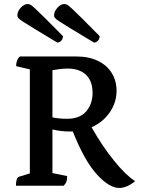

<svg xmlns="http://www.w3.org/2000/svg" viewBox="-20 -921 707 952"><path d="M59 0Q59 -40 75 -45L128 -61V-577L60 -593Q60 -624 78 -641H358Q422 -641 467 -618.5Q512 -596 535 -557.5Q558 -519 558 -471Q558 -414 525 -365Q492 -316 434 -290Q488 -195 546.5 -123Q605 -51 650 -23Q633 -8 612 1.5Q591 11 571 11Q522 11 460.5 -56Q399 -123 341 -269Q333 -269 325 -269Q305 -269 283 -271.5Q261 -274 240 -279V-63L313 -48Q313 -31 309.5 -20.5Q306 -10 295 0ZM315 -581Q295 -581 276 -578.5Q257 -576 240 -573V-339Q273 -332 312 -332Q376 -332 407.5 -369Q439 -406 439 -460Q439 -519 406.5 -550Q374 -581 315 -581ZM446 -710Q456 -710 465 -718.5Q474 -727 474 -742Q417 -800 384.5 -832Q352 -864 336 -879Q320 -894 313 -897.5Q306 -901 299 -901Q281 -901 264.5 -882.5Q248 -864 248 -844Q248 -838 252.5 -832Q257 -826 275.5 -814Q294 -802 334 -777.5Q374 -753 446 -710ZM264 -710Q274 -710 283 -718.5Q292 -727 292 -742Q235 -800 202.5 -832Q170 -864 154 -879Q138 -894 131 -897.5Q124 -901 117 -901Q99 -901 82.5 -882.5Q66 -864 66 -844Q66 -838 70.5 -832Q75 -826 93.5 -814Q112 -802 152 -777.5Q192 -753 264 -710Z"/></svg>

Font: Petrona SemiBold
Style: Regular
Weight: 600
Designer: Ringo R. Seeber
Foundry: Ringo R. Seeber
Version: Version 2.001; ttfautohint (v1.8.3)